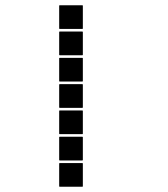

<svg xmlns="http://www.w3.org/2000/svg" viewBox="-20 -715 640 730"><path d="M207 -695H293Q295 -695 295 -693V-607Q295 -605 293 -605H207Q205 -605 205 -607V-693Q205 -695 207 -695ZM207 -595H293Q295 -595 295 -593V-507Q295 -505 293 -505H207Q205 -505 205 -507V-593Q205 -595 207 -595ZM207 -495H293Q295 -495 295 -493V-407Q295 -405 293 -405H207Q205 -405 205 -407V-493Q205 -495 207 -495ZM207 -395H293Q295 -395 295 -393V-307Q295 -305 293 -305H207Q205 -305 205 -307V-393Q205 -395 207 -395ZM207 -295H293Q295 -295 295 -293V-207Q295 -205 293 -205H207Q205 -205 205 -207V-293Q205 -295 207 -295ZM207 -195H293Q295 -195 295 -193V-107Q295 -105 293 -105H207Q205 -105 205 -107V-193Q205 -195 207 -195ZM207 -95H293Q295 -95 295 -93V-7Q295 -5 293 -5H207Q205 -5 205 -7V-93Q205 -95 207 -95Z"/></svg>

Font: Pixel Panel Black
Style: Regular
Weight: 900
Monospace: yes
Designer: Óliver Lalan
Foundry: Óliver Lalan
Version: Version 1.000; ttfautohint (v1.8.4.7-5d5b-dirty);gftools[0.9